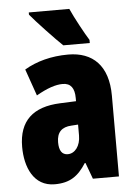

<svg xmlns="http://www.w3.org/2000/svg" viewBox="-55 -808 603 859"><g transform="rotate(-5 247.0 -378.0)"><path d="M289 -766H107V-756C133 -724 216 -636 248 -606H367V-620C349 -648 306 -727 289 -766ZM266 -563C190 -563 123 -545 69 -513L111 -393C160 -421 198 -434 230 -434C266 -434 283 -411 283 -366V-352L211 -349C90 -344 25 -287 25 -169C25 -79 61 10 156 10C225 10 262 -17 298 -73H301L328 0H445V-363C445 -498 376 -563 266 -563ZM253 -245 283 -247V-198C283 -151 258 -119 226 -119C200 -119 187 -138 187 -176C187 -220 209 -243 253 -245Z"/></g></svg>

Font: Noto Sans Armenian ExtraCondensed Black
Style: Regular
Weight: 900
Width: 2
Designer: Monotype Design Team
Foundry: Monotype Imaging Inc.
Version: Version 2.008